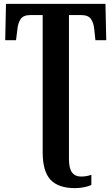

<svg xmlns="http://www.w3.org/2000/svg" viewBox="-20 -734 578 994"><path d="M369 240Q282 240 241.5 196.5Q201 153 201 55V-656H137Q101 -656 87 -635.5Q73 -615 70 -582L63 -526H7L11 -714H526L530 -526H474L468 -582Q465 -615 451 -635.5Q437 -656 400 -656H337V89Q337 138 353 159Q369 180 399 180Q416 180 429 177.5Q442 175 453 171V223Q441 230 417 235Q393 240 369 240Z"/></svg>

Font: Noto Serif ExtraCondensed
Style: Bold
Weight: 700
Width: 2
Designer: Monotype Design Team
Foundry: Monotype Imaging Inc.
Version: Version 2.014; ttfautohint (v1.8.4.7-5d5b)